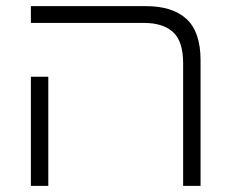

<svg xmlns="http://www.w3.org/2000/svg" viewBox="-20 -608 752 628"><path d="M579 0V-401Q579 -473 546 -503Q513 -533 451 -533H81V-588H456Q545 -588 590.5 -545.5Q636 -503 636 -411V0ZM81 -357H138V0H81Z"/></svg>

Font: Noto Sans Hebrew SemiCondensed Light
Style: Regular
Weight: 300
Width: 4
Designer: Monotype Design Team
Foundry: Monotype Imaging Inc.
Version: Version 2.003